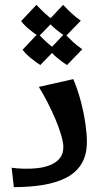

<svg xmlns="http://www.w3.org/2000/svg" viewBox="-20 -771 433 791"><path d="M37 0 28 -80Q48 -77 75.5 -76Q103 -75 132 -78Q161 -81 185.5 -90.5Q210 -100 225.5 -118Q241 -136 241 -165Q241 -184 232 -214.5Q223 -245 208.5 -279.5Q194 -314 176 -349Q158 -384 140 -413L282 -445Q301 -400 313.5 -351.5Q326 -303 332 -260.5Q338 -218 338 -187Q338 -133 316 -96.5Q294 -60 253 -39Q212 -18 157 -9Q102 0 37 0ZM140 -621Q120 -634 100.5 -650Q81 -666 67 -684L130 -751Q147 -733 164 -717Q181 -701 203 -686ZM250 -621Q230 -634 210.5 -650Q191 -666 177 -684L240 -751Q257 -733 274 -717Q291 -701 313 -686ZM146 -503Q126 -516 106.5 -532Q87 -548 73 -566L136 -633Q153 -615 170 -599Q187 -583 209 -568ZM256 -503Q236 -516 216.5 -532Q197 -548 183 -566L246 -633Q263 -615 280 -599Q297 -583 319 -568Z"/></svg>

Font: Marhey Light
Style: Regular
Weight: 400
Version: Version 1.000